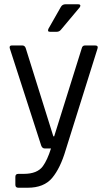

<svg xmlns="http://www.w3.org/2000/svg" viewBox="-20 -723 503 900"><path d="M287 -703H347Q354 -703 356 -699Q358 -695 354 -689L266 -584Q258 -574 246 -574H214Q201 -574 207 -588L265 -690Q272 -703 287 -703ZM110 157H66Q52 157 52 143V106Q52 92 66 92H91Q155 92 181 56Q202 27 219 -27H190Q178 -27 173 -41L26 -496Q22 -510 36 -510H84Q97 -510 101 -496L230 -84H234L363 -496Q366 -510 379 -510H425Q442 -510 437 -495L288 -20Q263 65 224.5 111Q186 157 110 157Z"/></svg>

Font: Rajdhani Medium
Style: Regular
Weight: 500
Designer: Satya Rajpurohit, Jyotish Sonowal
Foundry: Indian Type Foundry
Version: Version 1.201 February 1, 2022